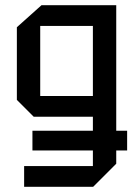

<svg xmlns="http://www.w3.org/2000/svg" viewBox="-20 -580 518 740"><path d="M73 140V60H338V-130H110L45 -195V-475L140 -560H428V51L339 140ZM135 -480V-210H338V-480ZM105 0V-76H470V0Z"/></svg>

Font: Tektur SemiCondensed
Style: Regular
Weight: 400
Width: 4
Designer: Adam Jagosz
Foundry: Adam Jagosz
Version: Version 1.005;gftools[0.9.30]